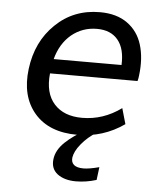

<svg xmlns="http://www.w3.org/2000/svg" viewBox="-52 -559 673 811"><g transform="rotate(5 284.5 -153.5)"><path d="M299.8 207Q251 207 221.2 184.6Q192.4 162.1 197.3 122.1Q201.7 83.5 237.3 49.3Q255.4 32.2 275.6 18.1Q295.9 3.9 318.4 -7.3L369.6 -4.9Q333 17.1 306.2 49.8Q292.5 66.4 285.4 80.8Q278.3 95.2 276.4 107.9Q273.9 128.4 286.6 139.2Q299.3 149.9 327.1 149.9Q351.1 149.9 393.6 138.7L386.7 193.4Q342.8 207 299.8 207ZM449.2 -299.3Q452.6 -368.2 422.1 -405.3Q391.6 -442.4 333 -442.4Q272 -442.4 225.1 -404.3Q179.2 -365.7 161.6 -299.3ZM288.6 10.7Q168.9 10.7 107.4 -60.1Q45.4 -131.8 60.1 -249Q74.7 -365.7 150.9 -439Q227.5 -513.7 339.4 -513.7Q410.2 -513.7 455.8 -481Q501.5 -448.2 518.6 -392.1Q536.1 -335 526.9 -261.7Q526.4 -252.4 522.5 -237.8H151.4Q142.6 -153.8 184.1 -107.9Q225.1 -62.5 302.2 -62.5Q392.1 -62.5 468.3 -118.2L487.3 -51.8Q398.4 10.7 288.6 10.7Z"/></g></svg>

Font: Ride
Style: Italic
Weight: 400
Version: Version 3.000